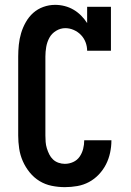

<svg xmlns="http://www.w3.org/2000/svg" viewBox="-20 -763 540 791"><path d="M247 8Q220 8 193 2.5Q166 -3 143 -17Q120 -31 102.5 -52.5Q85 -74 74 -99Q63 -124 59 -151Q55 -178 55 -205V-530Q55 -554 57.5 -578.5Q60 -603 67 -626.5Q74 -650 86.5 -672Q99 -694 117 -710Q135 -726 158.5 -734.5Q182 -743 207 -743Q227 -743 246.5 -738Q266 -733 283 -723Q300 -713 314 -699Q328 -685 339 -668V-735H437V-554H339Q339 -572 332.5 -589Q326 -606 313.5 -619Q301 -632 284 -639.5Q267 -647 249 -647Q229 -647 211 -636Q193 -625 183.5 -607.5Q174 -590 170.5 -570Q167 -550 167 -530V-205Q167 -192 168 -178.5Q169 -165 173 -152Q177 -139 183 -127Q189 -115 198.5 -106Q208 -97 221 -92.5Q234 -88 247 -88Q265 -88 281.5 -95.5Q298 -103 308 -117.5Q318 -132 322.5 -149.5Q327 -167 327 -185H439V-184Q439 -159 433.5 -133.5Q428 -108 416.5 -85.5Q405 -63 387 -44Q369 -25 346.5 -13Q324 -1 298.5 3.5Q273 8 247 8Z"/></svg>

Font: Iosevka Curly Slab
Style: Bold
Weight: 700
Monospace: yes
Designer: Belleve Invis
Foundry: Belleve Invis
Version: Version 22.1.2; ttfautohint (v1.8.4)